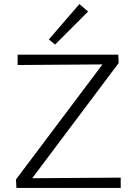

<svg xmlns="http://www.w3.org/2000/svg" viewBox="-20 -928 658 948"><path d="M415 -871 252 -708 221 -733 372 -908ZM139 -48 576 -51V0H61L59 -42L486 -610L67 -607V-658H564L566 -617Z"/></svg>

Font: EauTestSC Semilight
Style: Regular
Weight: 300
Designer: Christian Thalmann (Catharsis Fonts)
Version: Version 0.001;PS 000.001;hotconv 1.0.88;makeotf.lib2.5.64775